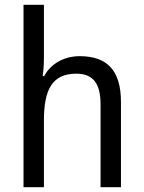

<svg xmlns="http://www.w3.org/2000/svg" viewBox="-20 -780 599 800"><path d="M163 -540V-760H78V0H163V-278C163 -406 197 -473 298 -473C368 -473 399 -432 399 -345V0H484V-355C484 -485 428 -546 312 -546C250 -546 193 -517 164 -463H158C161 -485 163 -513 163 -540Z"/></svg>

Font: Noto Sans Armenian SemiCondensed
Style: Regular
Weight: 400
Width: 4
Designer: Monotype Design Team
Foundry: Monotype Imaging Inc.
Version: Version 2.008